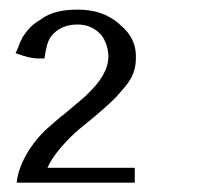

<svg xmlns="http://www.w3.org/2000/svg" viewBox="-20 -770 462 409"><path d="M150.9 -496.6Q140.1 -487.8 129.4 -477.1Q118.7 -466.3 109.1 -455.1Q99.6 -443.8 92.3 -432.9Q85 -421.9 81.1 -412.6H267.1V-380.9H15.6Q16.6 -394 22 -409.7Q27.3 -425.3 36.4 -441.2Q45.4 -457 57.9 -472.4Q70.3 -487.8 85.4 -500.5Q92.8 -506.8 97.4 -511Q102.1 -515.1 105 -517.6Q107.9 -520 109.9 -521.5Q111.8 -522.9 113.8 -524.4L163.6 -566.4V-566.9Q210.9 -610.8 210.9 -649.4Q210.9 -660.6 207.3 -672.6Q203.6 -684.6 196.3 -694.8Q176.3 -717.8 145 -717.8Q130.4 -717.8 117.7 -713.4Q105 -709 93.8 -698.2Q84 -688.5 80.1 -673.3Q76.2 -658.2 74.7 -645.5H61Q51.3 -645.5 39.6 -648.4Q27.8 -651.4 13.2 -656.7L18.6 -668.5Q19.5 -671.4 20.3 -673.3Q21 -675.3 21.7 -677.2Q22.5 -679.2 23.7 -681.9Q24.9 -684.6 27.3 -688.5V-689.5Q32.7 -697.8 37.4 -703.6Q42 -709.5 46.9 -714.1Q51.8 -718.8 57.1 -722.4Q62.5 -726.1 69.8 -730.5H69.3Q83.5 -740.2 102.1 -744.9Q120.6 -749.5 145.5 -749.5Q172.4 -749.5 193.8 -742.2Q215.3 -734.9 231.4 -721.2Q237.8 -715.8 244.6 -709.2Q251.5 -702.6 257.1 -693.8Q262.7 -685.1 266.1 -674.1Q269.5 -663.1 269.5 -648.4V-647.5Q269.5 -633.3 266.6 -622.6Q263.7 -611.8 258.5 -602.5Q253.4 -593.3 245.6 -584.2Q237.8 -575.2 228.5 -564.5Q220.2 -555.7 201.7 -539.1Q183.1 -522.5 150.9 -496.6Z"/></svg>

Font: Saysettha OT
Style: Regular
Weight: 400
Designer: John M. Durdin and Silvain Dupertuis
Foundry: Lao Script for Windows
Version: Version 2.000